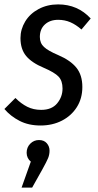

<svg xmlns="http://www.w3.org/2000/svg" viewBox="-33 -558 445 872"><path d="M379 -474 337 -424Q312 -446 286.5 -457Q261 -468 231 -468Q194 -468 171 -447Q148 -426 148 -390Q148 -362 167 -344.5Q186 -327 231 -308Q287 -284 314 -250.5Q341 -217 341 -163Q341 -111 316 -71.5Q291 -32 248 -10Q205 12 151 12Q97 12 56 -9Q15 -30 -13 -63L37 -113Q63 -87 91 -73Q119 -59 154 -59Q202 -59 226.5 -88.5Q251 -118 251 -156Q251 -191 233 -210Q215 -229 166 -250Q111 -273 85.5 -304Q60 -335 60 -385Q60 -425 81.5 -460.5Q103 -496 142.5 -517Q182 -538 231 -538Q320 -538 379 -474ZM192 126Q192 144 185.5 160Q179 176 159 212L113 294H65L107 176Q98 169 93 158.5Q88 148 88 136Q88 111 104.5 94.5Q121 78 144 78Q167 78 179.5 92.5Q192 107 192 126Z"/></svg>

Font: Fira Sans Compressed
Style: Italic
Weight: 400
Width: 1
Italic angle: -8°
Designer: bBox Type GmbH & Carrois Corporate GbR & Edenspiekermann AG
Foundry: bBox Type GmbH & Carrois Corporate GbR & Edenspiekermann AG
Version: Version 4.301